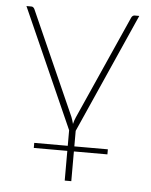

<svg xmlns="http://www.w3.org/2000/svg" viewBox="-50 -535 594 756"><g transform="rotate(5 247.0 -157.0)"><path d="M260 -20.5V41H392.5V61H260V178.5H234V61H101.5V41H234V-20.5L24 -493H43.5Q48.5 -493 51.5 -490Q54.5 -487 56 -484L238.5 -73.5Q241 -66.5 243.2 -60Q245.5 -53.5 247 -46.5Q250 -60 256 -73.5L439 -484Q441 -488 444.2 -490.5Q447.5 -493 451.5 -493H470Z"/></g></svg>

Font: Lato Thin
Style: Regular
Weight: 200
Designer: Lukasz Dziedzic
Foundry: tyPoland Lukasz Dziedzic
Version: Version 2.007; 2014-02-27